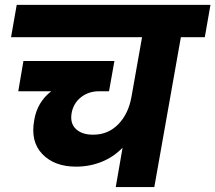

<svg xmlns="http://www.w3.org/2000/svg" viewBox="-20 -760 875 780"><path d="M24.9 -608.9 47.9 -740.2H835L812 -608.9H714.8L606.9 0H450.2L478 -160.2Q442.9 -123 393.8 -103Q344.7 -83 289.1 -83Q201.2 -83 152.1 -134Q103 -185.1 119.1 -272Q130.9 -344.7 188 -389.2H54.2L75.2 -512.2H444.8L422.9 -389.2H381.8Q339.8 -389.2 309.1 -365Q278.3 -340.8 271 -300.8Q263.7 -258.3 289.3 -235.1Q314.9 -211.9 360.8 -212.9Q419.9 -213.4 460.9 -255.6Q502 -297.9 514.2 -367.2L557.1 -608.9Z"/></svg>

Font: Poppins
Style: Bold Italic
Weight: 700
Italic angle: -10°
Designer: Ninad Kale (Devanagari), Jonny Pinhorn (Latin)
Foundry: Indian Type Foundry
Version: Version 3.200;PS 1.000;hotconv 16.6.54;makeotf.lib2.5.65590